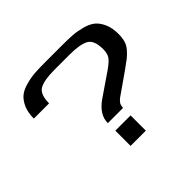

<svg xmlns="http://www.w3.org/2000/svg" viewBox="-164 -968 1193 1193"><g transform="rotate(-45 432.0 -371.5)"><path d="M365 0H499V-134H365ZM804 -545Q804 -510 796.5 -484.5Q789 -459 768.5 -436Q748 -413 730 -399Q712 -385 674 -358L554 -274Q551 -272 544.5 -267.5Q538 -263 535 -261Q532 -259 526 -254Q520 -249 517 -245.5Q514 -242 510 -237Q506 -232 504 -226.5Q502 -221 500.5 -214Q499 -207 499 -200H365Q365 -274 447 -331L593 -431Q638 -462 654 -484Q670 -506 670 -545Q670 -624 630 -646.5Q590 -669 497 -669H367Q274 -669 234 -646.5Q194 -624 194 -545H60Q60 -599 77 -636.5Q94 -674 119 -694.5Q144 -715 187 -726.5Q230 -738 267 -740.5Q304 -743 360 -743H504Q560 -743 597 -740.5Q634 -738 677 -726.5Q720 -715 745 -694.5Q770 -674 787 -636.5Q804 -599 804 -545Z"/></g></svg>

Font: Aneo
Style: Regular
Weight: 400
Designer: Anastasios Pappas
Foundry: Anastasios Pappas
Version: Version 1.000